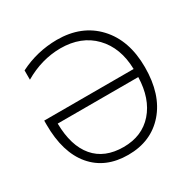

<svg xmlns="http://www.w3.org/2000/svg" viewBox="-167 -898 1055 1066"><g transform="rotate(-30 360.5 -365.0)"><path d="M621.1 -335.9H104.5Q106.4 -192.4 171.4 -116.2Q236.3 -40 357.4 -40Q476.6 -40 546.9 -120.1Q617.2 -200.2 621.1 -335.9ZM92.8 -624V-683.6Q204.1 -740.2 332 -741.2Q491.2 -741.2 585.9 -639.6Q680.7 -538.1 680.7 -365.2Q680.7 -190.4 592.8 -89.8Q504.9 10.7 358.4 10.7Q211.9 10.7 129.9 -86.4Q47.9 -183.6 47.9 -361.3V-387.7H621.1Q618.2 -525.4 538.6 -607.9Q459 -690.4 325.2 -690.4Q204.1 -689.5 92.8 -624Z"/></g></svg>

Font: Gen Shin Gothic Light
Style: Regular
Weight: 200
Designer: [Source Han Sans]
Ryoko NISHIZUKA  (kana & ideographs); Paul D. Hunt (Latin, Greek & Cyrillic); Wenlong ZHANG  (bopomofo
Version: Version 1.002.20150607